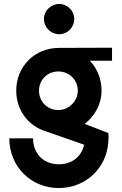

<svg xmlns="http://www.w3.org/2000/svg" viewBox="-20 -755 616 970"><path d="M277 195C412 195 517 96 527 -35C529 -56 529 -73 527 -83L408 -129C458 -168 493 -228 493 -297C493 -357 471 -409 434 -448H546V-514L278 -513C155 -513 62 -419 62 -297C62 -198 124 -117 213 -91L405 -24C392 36 344 75 277 75C200 75 147 21 147 -56H27C27 86 136 195 277 195ZM275 -199C219 -199 177 -242 177 -297C177 -351 219 -394 275 -394C330 -394 373 -351 373 -297C373 -242 326 -199 275 -199ZM279 -582C321 -582 355 -616 355 -660C355 -700 321 -735 279 -735C237 -735 202 -700 202 -660C202 -616 237 -582 279 -582Z"/></svg>

Font: Lineal
Style: Bold
Weight: 700
Designer: Created by Frank Adebiaye with contributions from Anton Moglia & Ariel Martín Pérez
Created by Frank ADEBIAYE with FontF
Foundry: Velvetyne Type Foundry
Version: Version 2.000;Glyphs 3.2 (3227)